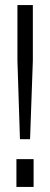

<svg xmlns="http://www.w3.org/2000/svg" viewBox="-20 -740 198 760"><path d="M59 -189H99L110 -500V-720H49V-500ZM45 0H113V-110H45Z"/></svg>

Font: Aspekta 250
Style: Regular
Weight: 250
Designer: Ivo Dolenc
Version: Version 2.000